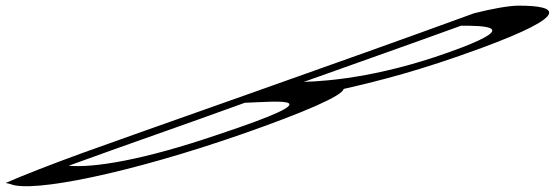

<svg xmlns="http://www.w3.org/2000/svg" viewBox="-64 -614 1965 680"><path d="M233 -74C112 -30 20 6 -44 34L-27 38C49 70 397 -1 793 -139C1016 -217 1149 -275 1153 -299C1288 -330 1423 -364 1641 -444C1961 -562 1913 -594 1773 -594C1739 -594 1678 -583 1615 -567C1156 -399 403 -136 233 -74ZM179 -27C421 -115 558 -161 803 -250C922 -254 1131 -278 710 -138C441 -46 267 -19 179 -27ZM1012 -324C1197 -390 1390 -458 1569 -523C1656 -523 1765 -520 1572 -446C1308 -345 1111 -327 1012 -324Z"/></svg>

Font: Snowfall
Style: UltraObl
Weight: 400
Designer: Jasper
Foundry: Cannot Into Space Fonts
Version: Version 0.9